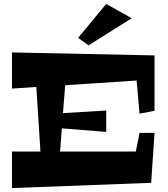

<svg xmlns="http://www.w3.org/2000/svg" viewBox="-20 -959 856 978"><path d="M521 -287.1 294.9 -305.2 286.1 -187H671.9L690.9 -282.2H767.1L750 -27.8L41 -1V-187H186L165 -516.1L41 -507.8V-691.9L767.1 -676.8V-395L690.9 -379.9L675.8 -548.8L312 -524.9L300.8 -382.8L521 -396ZM650.9 -866.2 431.2 -728 377.9 -766.1 521 -939Z"/></svg>

Font: Peralta
Style: Regular
Weight: 400
Designer: Astigmatic (AOETI)
Foundry: Astigmatic (AOETI)
Version: Version 1.000